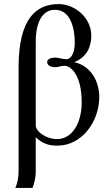

<svg xmlns="http://www.w3.org/2000/svg" viewBox="-20 -703 536 940"><path d="M155 -485V-500C155 -593 187 -655 249 -655C327 -655 346 -562 346 -493C346 -457 334 -413 305 -413C290 -413 262 -421 253 -421C221 -421 211 -410 211 -399C211 -384 227 -374 250 -374C270 -374 275 -381 296 -381C326 -381 380 -337 380 -202C380 -100 333 -22 259 -22C206 -22 155 -59 155 -89ZM344 -399C378 -412 399 -434 412 -459C423 -482 427 -507 427 -528C427 -617 346 -683 267 -683C159 -683 71 -615 71 -373V136C71 165 65 196 55 217H139C145 203 155 172 155 136V-31C191 2 219 10 262 10C379 10 466 -106 466 -228C466 -306 424 -380 346 -398Z"/></svg>

Font: XITS
Style: Regular
Weight: 400
Designer: MicroPress Inc., with final additions and corrections provided by Coen Hoffman, Elsevier (retired)
Version: Version 1.302